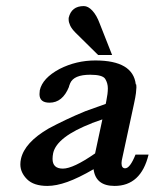

<svg xmlns="http://www.w3.org/2000/svg" viewBox="-20 -612 509 632"><path d="M229 -504Q216 -517 211 -528Q206 -539 206 -547Q206 -550 206 -553Q215 -592 256 -592Q270 -592 284 -577Q298 -562 308 -535L349 -431H303ZM469 -103Q444 0 357 0Q295 0 288 -55Q238 -26 201.5 -13Q165 0 136 0Q91 0 69 -22Q47 -44 47 -71Q47 -80 49 -89Q61 -143 140 -189Q166 -203 196.5 -217.5Q227 -232 261 -246L328 -270L330 -280Q335 -304 335 -321Q335 -338 326.5 -352Q318 -366 277 -366Q223 -366 211 -338Q210 -335 208.5 -331.5Q207 -328 207 -326Q186 -274 143 -274Q110 -274 110 -302Q110 -308 111 -315Q120 -355 176 -385Q231 -413 294 -413Q418 -413 427 -334L428 -335Q429 -331 429 -324Q429 -318 427.5 -305.5Q426 -293 421 -270L383 -94Q380 -82 380 -75Q380 -58 392 -58Q408 -58 426 -103ZM283 -207H284Q167 -162 155 -108Q153 -98 153 -89Q153 -57 187 -57Q221 -57 293 -107L317 -219Z"/></svg>

Font: New Athena Unicode
Style: Bold Italic
Weight: 700
Designer: J. Rusten 1997; rev. by R. Hancock 2001, 2002, rev. by D. Mastronarde 2002-2021
Foundry: Society for Classical Studies (formerly American Philological Association)
Version: Version 5.008